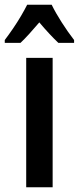

<svg xmlns="http://www.w3.org/2000/svg" viewBox="-50 -786 331 806"><path d="M171 0H60V-543H171ZM167 -766Q183 -733 208.5 -693Q234 -653 261 -618V-606H195Q177 -623 157 -644.5Q137 -666 115 -692Q93 -666 72.5 -643.5Q52 -621 36 -606H-30V-618Q-14 -639 4.5 -666Q23 -693 38.5 -719.5Q54 -746 64 -766Z"/></svg>

Font: Noto Sans Lao ExtraCondensed SemiBold
Style: Regular
Weight: 600
Width: 2
Designer: Monotype Design Team
Foundry: Monotype Imaging Inc.
Version: Version 2.003; ttfautohint (v1.8.4.7-5d5b)